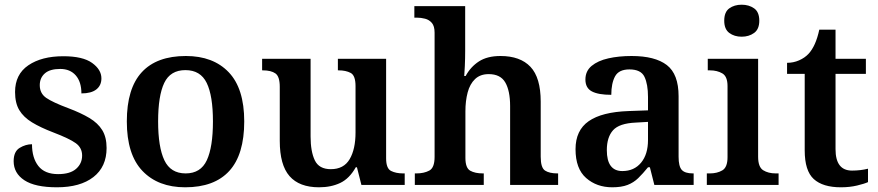

<svg xmlns="http://www.w3.org/2000/svg" viewBox="-20 -786 3730 816"><path d="M222 10Q129 10 83.5 -20Q38 -50 38 -101Q38 -142 63.5 -157.5Q89 -173 116 -173Q116 -115 143 -80.5Q170 -46 227 -46Q278 -46 303.5 -68.5Q329 -91 329 -125Q329 -158 302 -177.5Q275 -197 207 -223Q152 -244 116 -266Q80 -288 62 -318Q44 -348 44 -395Q44 -470 100.5 -508.5Q157 -547 249 -547Q332 -547 371.5 -518.5Q411 -490 411 -453Q411 -423 389.5 -406Q368 -389 326 -389Q326 -438 302 -465.5Q278 -493 236 -493Q192 -493 170.5 -474Q149 -455 149 -424Q149 -389 176.5 -370Q204 -351 271 -326Q324 -306 360 -284.5Q396 -263 414.5 -233Q433 -203 433 -157Q433 -77 377 -33.5Q321 10 222 10Z M767 10Q652 10 585.5 -59.5Q519 -129 519 -270Q519 -410 582.5 -479Q646 -548 770 -548Q886 -548 952 -479Q1018 -410 1018 -270Q1018 -129 954.5 -59.5Q891 10 767 10ZM769 -49Q833 -49 859 -105Q885 -161 885 -270Q885 -379 858.5 -433.5Q832 -488 768 -488Q704 -488 678 -433.5Q652 -379 652 -270Q652 -161 678.5 -105Q705 -49 769 -49Z M1336 10Q1252 10 1210.5 -37.5Q1169 -85 1169 -187V-417Q1169 -461 1150.5 -474Q1132 -487 1097 -487H1094V-536H1300V-206Q1300 -142 1318 -104.5Q1336 -67 1386 -67Q1441 -67 1466 -109.5Q1491 -152 1491 -223V-420Q1491 -465 1470.5 -476Q1450 -487 1419 -487H1416V-536H1621V-113Q1621 -70 1642 -59.5Q1663 -49 1693 -49H1700V0H1516L1497 -75H1492Q1465 -27 1426 -8.5Q1387 10 1336 10Z M1743 0V-49H1750Q1782 -49 1804.5 -61Q1827 -73 1827 -119V-647Q1827 -675 1815.5 -688.5Q1804 -702 1786.5 -706.5Q1769 -711 1752 -711H1741V-760H1957V-570Q1957 -537 1955.5 -505Q1954 -473 1953 -463H1959Q1980 -502 2015.5 -525Q2051 -548 2107 -548Q2191 -548 2234.5 -502Q2278 -456 2278 -354V-120Q2278 -73 2296.5 -61Q2315 -49 2349 -49H2352V0H2148V-335Q2148 -400 2127.5 -435.5Q2107 -471 2057 -471Q2021 -471 1999 -450Q1977 -429 1967.5 -393Q1958 -357 1958 -313V-115Q1958 -72 1978.5 -60.5Q1999 -49 2032 -49H2036V0Z M2582 10Q2516 10 2471 -29.5Q2426 -69 2426 -152Q2426 -232 2482 -271Q2538 -310 2651 -314L2734 -317V-374Q2734 -428 2719 -459.5Q2704 -491 2655 -491Q2610 -491 2594 -461.5Q2578 -432 2578 -383Q2523 -383 2495.5 -397.5Q2468 -412 2468 -448Q2468 -484 2494.5 -506Q2521 -528 2565.5 -538Q2610 -548 2664 -548Q2764 -548 2814 -509.5Q2864 -471 2864 -377V-120Q2864 -79 2877.5 -64Q2891 -49 2925 -49H2928V0H2761L2742 -75H2734Q2712 -48 2692.5 -29Q2673 -10 2647 0Q2621 10 2582 10ZM2625 -59Q2675 -59 2704.5 -94.5Q2734 -130 2734 -191V-268L2682 -265Q2612 -262 2585.5 -232.5Q2559 -203 2559 -148Q2559 -59 2625 -59Z M3132 -630Q3101 -630 3079.5 -646Q3058 -662 3058 -698Q3058 -735 3079.5 -750.5Q3101 -766 3132 -766Q3163 -766 3185 -750.5Q3207 -735 3207 -698Q3207 -662 3185 -646Q3163 -630 3132 -630ZM2984 0V-49H2997Q3028 -49 3050 -62Q3072 -75 3072 -118V-420Q3072 -461 3050 -474Q3028 -487 2997 -487H2988V-536H3202V-120Q3202 -76 3223.5 -62.5Q3245 -49 3277 -49H3289V0Z M3554 10Q3477 10 3438.5 -25Q3400 -60 3400 -147V-472H3325V-519Q3352 -519 3376 -529.5Q3400 -540 3416 -557Q3447 -590 3462 -660H3531V-536H3660V-472H3531V-152Q3531 -61 3601 -61Q3619 -61 3636 -63Q3653 -65 3669 -69V-12Q3654 -5 3622.5 2.5Q3591 10 3554 10Z"/></svg>

Font: Noto Serif Telugu SemiBold
Style: Regular
Weight: 600
Designer: Jelle Bosma - Monotype Design Team
Foundry: Monotype Imaging Inc.
Version: Version 2.005; ttfautohint (v1.8.4.7-5d5b)